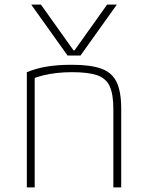

<svg xmlns="http://www.w3.org/2000/svg" viewBox="-20 -810 640 830"><path d="M115 -790H157L298 -592H302L443 -790H485L328 -570H272ZM96 -498Q138 -515 184.5 -522.5Q231 -530 290 -530Q372 -530 418.5 -513Q465 -496 484.5 -454.5Q504 -413 504 -340V0H470V-339Q470 -402 454.5 -436.5Q439 -471 400.5 -484.5Q362 -498 291 -498Q256 -498 225.5 -494.5Q195 -491 168 -484.5Q141 -478 113 -467L130 -490V0H96Z"/></svg>

Font: M PLUS Code Latin Expanded ExtraLight
Style: Regular
Weight: 250
Width: 7
Designer: Coji Morishita
Foundry: UNDERFOREST DESIGN
Version: Version 1.002; ttfautohint (v1.8.3)